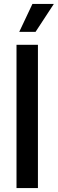

<svg xmlns="http://www.w3.org/2000/svg" viewBox="-20 -957 294 977"><path d="M64 0V-729H173V0ZM78 -795 145 -937H254L161 -795Z"/></svg>

Font: Mona Sans SemiExpanded Medium
Style: Regular
Weight: 500
Width: 6
Designer: Deni Anggara
Foundry: GitHub
Version: Version 2.000